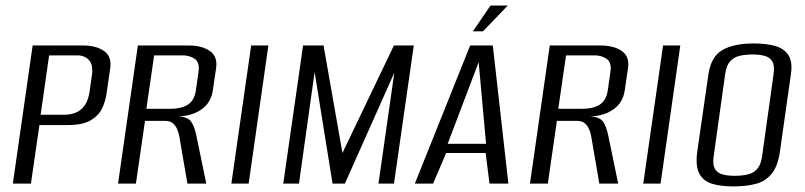

<svg xmlns="http://www.w3.org/2000/svg" viewBox="-20 -658 2886 688"><path d="M26 0 97 -495H276.3Q325.5 -495 353.4 -474.8Q381.3 -454.7 374.9 -412.8L361.8 -322.9Q358.2 -294.6 345.3 -268.6Q332.5 -242.7 303.9 -226.3Q275.3 -209.9 223.9 -209.9H121.3L90.8 0ZM125.6 -246.9H210Q248.7 -246.9 271.8 -267Q294.8 -287.2 301.1 -330.3L309.3 -388.1Q314.6 -425.6 299 -442.6Q283.4 -459.6 256.9 -459.6H156Z M403 0 474 -495H656.3Q704.2 -495 732.4 -475Q760.7 -455 754.2 -412.8L742.5 -333.2Q736.1 -290.6 702.8 -266.6Q669.6 -242.6 618.7 -240.8L619.4 -240.7Q652 -239.4 664.6 -222.5Q677.1 -205.7 684 -170.3L719.2 0H651.6L623.1 -166Q621 -180 615.7 -193.2Q610.4 -206.5 600.2 -215.7Q590.1 -224.9 570.7 -224.9H499.6L467 0ZM504.5 -268.1H590.7Q629.5 -268.1 653.2 -283.1Q677 -298.2 682.1 -336L691.5 -401.9Q695.9 -434.8 677.6 -447.2Q659.2 -459.6 635.1 -459.6H532.3Z M809 0 880 -495H941.7L871 0Z M995 0 1066 -495H1139.4L1207.1 -109.8L1391.5 -495H1462.7L1391.7 0H1336.2L1393 -397.6L1215.8 0H1171.6L1107.4 -399.8L1051.3 0Z M1466.5 0 1664.7 -495H1745.9L1801.7 0H1734L1720.2 -109.8H1578.8L1531.9 0ZM1584.2 -142.8H1721.7L1695.2 -435.3ZM1674.5 -545.7 1737.7 -638.2H1799.6L1710.6 -545.7Z M1879 0 1950 -495H2132.3Q2180.2 -495 2208.4 -475Q2236.7 -455 2230.2 -412.8L2218.5 -333.2Q2212.1 -290.6 2178.8 -266.6Q2145.6 -242.6 2094.7 -240.8L2095.4 -240.7Q2128 -239.4 2140.6 -222.5Q2153.1 -205.7 2160 -170.3L2195.2 0H2127.6L2099.1 -166Q2097 -180 2091.7 -193.2Q2086.4 -206.5 2076.2 -215.7Q2066.1 -224.9 2046.7 -224.9H1975.6L1943 0ZM1980.5 -268.1H2066.7Q2105.5 -268.1 2129.2 -283.1Q2153 -298.2 2158.1 -336L2167.5 -401.9Q2171.9 -434.8 2153.6 -447.2Q2135.2 -459.6 2111.1 -459.6H2008.3Z M2285 0 2356 -495H2417.7L2347 0Z M2607.7 10Q2563.7 10 2532.1 0.6Q2500.5 -8.7 2485.8 -36.1Q2471.2 -63.4 2478.8 -117L2518.5 -391.8Q2527.9 -455.5 2568.9 -478.9Q2610 -502.3 2681.1 -502.3Q2724.9 -502.3 2756.8 -493.6Q2788.6 -485 2804.7 -461.1Q2820.8 -437.1 2814.1 -391.8L2775.1 -117.3Q2767.5 -62.4 2744.9 -35.1Q2722.4 -7.7 2687.5 1.1Q2652.6 10 2607.7 10ZM2612.7 -28Q2637.7 -28 2658.4 -32.6Q2679.2 -37.1 2692.8 -52.1Q2706.5 -67.1 2710.8 -97.8L2752 -392.7Q2756.5 -423.8 2747 -438.6Q2737.5 -453.4 2719.2 -458.1Q2700.9 -462.8 2676.3 -462.8Q2651.6 -462.8 2630.9 -458.1Q2610.1 -453.4 2596.6 -438.6Q2583 -423.8 2578.5 -392.7L2537.3 -97.8Q2533 -68.5 2541.4 -53.5Q2549.7 -38.6 2568.4 -33.3Q2587.1 -28 2612.7 -28Z"/></svg>

Font: Alumni Sans SC Thin
Style: Italic
Weight: 100
Italic angle: -8°
Designer: Robert E. Leuschke
Foundry: Robert E. Leuschke
Version: Version 1.016